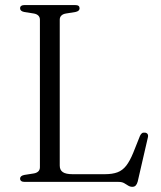

<svg xmlns="http://www.w3.org/2000/svg" viewBox="-20 -720 638 760"><path d="M278.5 -672.5 241 -666.5Q229 -664.5 222.8 -658.2Q216.5 -652 216.5 -642V-64.5Q216.5 -47 228.5 -38.8Q240.5 -30.5 267 -30.5H395Q425 -30.5 445 -38Q465 -45.5 479.5 -64Q494 -82.5 507.5 -115.5L534 -182Q537.5 -189.5 542 -192.8Q546.5 -196 554 -195Q561.5 -194 564.5 -188.8Q567.5 -183.5 565 -174.5L525 -1Q522 9.5 517 14.5Q512 19.5 504 19.5Q495 19.5 487.5 14.8Q480 10 471.5 5Q463 0 449 0H77.5Q68.5 0 64 -3.5Q59.5 -7 59.5 -13Q59.5 -24 76 -27.5L114 -33.5Q125.5 -35.5 131.8 -41.8Q138 -48 138 -58V-642Q138 -652 131.8 -658.2Q125.5 -664.5 114 -666.5L76 -672.5Q59.5 -676 59.5 -687Q59.5 -693.5 64 -696.8Q68.5 -700 77.5 -700H277Q286.5 -700 290.8 -696.8Q295 -693.5 295 -687Q295 -676 278.5 -672.5Z"/></svg>

Font: Fraunces Light
Style: Regular
Weight: 300
Version: Version 1.000;[b76b70a41]